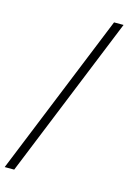

<svg xmlns="http://www.w3.org/2000/svg" viewBox="-190 -812 664 994"><g transform="rotate(15 142.0 -315.0)"><path d="M-60 120 293 -750H344L-9 120Z"/></g></svg>

Font: Spectral Medium
Style: Italic
Weight: 500
Italic angle: -10°
Designer: Jean-Baptiste Levee
Foundry: Production Type
Version: Version 2.001